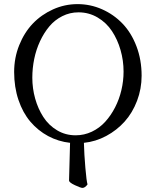

<svg xmlns="http://www.w3.org/2000/svg" viewBox="-20 -687 758 934"><path d="M48.8 -336.9Q48.8 -405.8 73.5 -467.3Q98.1 -528.8 139.6 -572.3Q181.2 -615.7 238 -641.4Q294.9 -667 356.9 -667Q419.9 -667 476.6 -641.8Q533.2 -616.7 575.9 -572.3Q618.7 -527.8 643.8 -461.9Q668.9 -396 668.9 -318.8Q668.9 -254.9 646.7 -196.5Q624.5 -138.2 586.4 -95.7Q548.3 -53.2 496.8 -25.6Q445.3 2 388.2 7.8Q389.6 64 395.3 129.6Q400.9 195.3 405.8 210Q393.6 227.1 380.9 227.1Q373 227.1 344.5 213.9Q315.9 200.7 315.9 190.9Q318.8 106.9 320.8 7.8Q263.7 1.5 214.1 -25.1Q164.6 -51.8 127.7 -95.2Q90.8 -138.7 69.8 -200.9Q48.8 -263.2 48.8 -336.9ZM137.2 -309.1Q137.2 -256.8 151.1 -207.3Q165 -157.7 190.9 -117.7Q216.8 -77.6 257.6 -53.2Q298.3 -28.8 348.1 -28.8Q389.6 -28.8 426.8 -46.4Q463.9 -64 491.7 -94.5Q519.5 -125 539.8 -164.6Q560.1 -204.1 570.6 -248.8Q581.1 -293.5 581.1 -338.9Q581.1 -392.6 566.4 -443.6Q551.8 -494.6 524.7 -535.6Q497.6 -576.7 455.1 -601.8Q412.6 -627 361.8 -627Q319.8 -627 283 -608.4Q246.1 -589.8 220 -558.6Q193.8 -527.3 174.8 -486.6Q155.8 -445.8 146.5 -400.4Q137.2 -355 137.2 -309.1Z"/></svg>

Font: Crimson
Style: Roman
Weight: 400
Version: Version 0.8